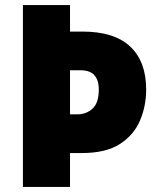

<svg xmlns="http://www.w3.org/2000/svg" viewBox="-20 -734 620 754"><path d="M554 -383Q554 -317 529.5 -260Q505 -203 450 -168Q395 -133 302 -133H255V0H70V-714H255V-610H304Q429 -610 491.5 -551Q554 -492 554 -383ZM284 -285Q319 -285 343.5 -307.5Q368 -330 368 -382Q368 -458 297 -458H255V-285Z"/></svg>

Font: Noto Sans Ethiopic SemiCondensed Black
Style: Regular
Weight: 900
Width: 4
Designer: Monotype Design Team
Foundry: Monotype Imaging Inc.
Version: Version 2.102; ttfautohint (v1.8.4.7-5d5b)